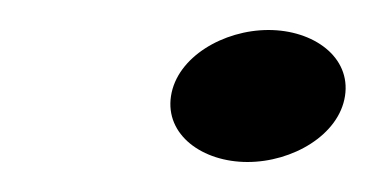

<svg xmlns="http://www.w3.org/2000/svg" viewBox="-20 -415 250 128"><path d="M94 -351C90 -325 115 -307 145 -307C175 -307 206 -325 210 -351C214 -377 189 -395 159 -395C129 -395 98 -377 94 -351Z"/></svg>

Font: Charger Sport
Style: DfBdExtObl
Weight: 400
Designer: Jasper
Foundry: Cannot Into Space Fonts
Version: Version 1.1